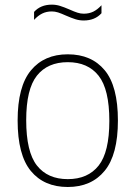

<svg xmlns="http://www.w3.org/2000/svg" viewBox="-20 -776 569 806"><path d="M54 -270Q54 -413 109.8 -480.5Q165.5 -548 264.5 -548Q364 -548 419.5 -481.2Q475 -414.5 475 -270Q475 -126.5 419.2 -58.8Q363.5 9 264.5 9Q165 9 109.5 -58.2Q54 -125.5 54 -270ZM439 -268.5Q439 -401 394 -458Q349 -515 264.5 -515Q180 -515 135 -458.5Q90 -402 90 -271.5Q90 -138.5 135 -81.2Q180 -24 264.5 -24Q349 -24 394 -80.8Q439 -137.5 439 -268.5ZM257 -710.5Q237 -719.5 223.8 -723.8Q210.5 -728 197.5 -728Q175 -728 157.2 -719.2Q139.5 -710.5 123 -692.5V-726Q150.5 -756.5 197.5 -756.5Q215.5 -756.5 232.2 -751.2Q249 -746 272 -736Q292 -727 305.2 -722.8Q318.5 -718.5 331.5 -718.5Q354 -718.5 371.8 -727.2Q389.5 -736 406 -754V-720.5Q378.5 -690 331.5 -690Q313.5 -690 296.8 -695.2Q280 -700.5 257 -710.5Z"/></svg>

Font: Encode Sans Thin
Style: Regular
Weight: 250
Designer: Multiple Designers
Foundry: Impallari Type
Version: Version 2.000